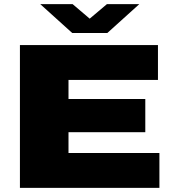

<svg xmlns="http://www.w3.org/2000/svg" viewBox="-20 -905 831 925"><path d="M76 0V-688H741V-520H310V-428H680V-268H310V-168H748V0ZM174 -885H330L444 -788H380L495 -885H651L497 -746H328Z"/></svg>

Font: Archivo SemiExpanded Black
Style: Regular
Weight: 900
Width: 6
Designer: Hector Gatti
Foundry: Omnibus-Type
Version: Version 2.001